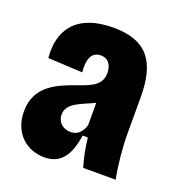

<svg xmlns="http://www.w3.org/2000/svg" viewBox="-106 -631 679 732"><g transform="rotate(20 233.0 -264.5)"><path d="M152 13C216 13 249 -28 262 -115H283C288 -74 293 -44 306 0H438C428 -45 420 -125 420 -177V-327C420 -467 373 -542 232 -542C82 -542 27 -458 38 -348L178 -341C173 -392 185 -426 223 -426C257 -426 269 -399 269 -371C269 -323 233 -308 179 -289C105 -263 20 -230 20 -126C20 -36 82 13 152 13ZM213 -112C183 -112 159 -132 159 -163C159 -212 217 -225 268 -250V-159C261 -137 247 -112 213 -112Z"/></g></svg>

Font: Bricolage Grotesque 10pt Condensed ExtraBold
Style: Regular
Weight: 800
Width: 3
Designer: Mathieu Triay
Foundry: Atelier Triay
Version: Version 1.000;gftools[0.9.29]